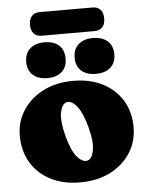

<svg xmlns="http://www.w3.org/2000/svg" viewBox="-58 -903 741 964"><g transform="rotate(-5 312.0 -421.0)"><path d="M315.5 -497Q401 -497 464.5 -464.2Q528 -431.5 563 -373.5Q598 -315.5 598 -239Q598 -167.5 561.5 -110.2Q525 -53 459.5 -19.5Q394 14 307.5 14Q222.5 14 159 -18.5Q95.5 -51 60.2 -109.5Q25 -168 25 -246Q25 -315.5 61.5 -372.5Q98 -429.5 163.2 -463.2Q228.5 -497 315.5 -497ZM353 -92Q376.5 -98.5 384.2 -142Q392 -185.5 372.5 -258Q352 -334.5 324.8 -367Q297.5 -399.5 272.5 -392.5Q250 -386 241.5 -344.8Q233 -303.5 253 -226Q273 -149.5 300.5 -117.5Q328 -85.5 353 -92ZM189 -522Q143 -522 116.2 -545.5Q89.5 -569 89.5 -612Q89.5 -655 116.2 -678.8Q143 -702.5 189 -702.5Q235.5 -702.5 261.8 -678.8Q288 -655 288 -612Q288 -569.5 261.8 -545.8Q235.5 -522 189 -522ZM433 -522Q387 -522 360.2 -545.5Q333.5 -569 333.5 -612Q333.5 -655 360.2 -678.8Q387 -702.5 433 -702.5Q480.5 -702.5 507 -678.8Q533.5 -655 533.5 -612Q533.5 -569.5 507 -545.8Q480.5 -522 433 -522ZM124.5 -795.5Q124.5 -825 138.8 -840.2Q153 -855.5 177.5 -855.5H445.5Q470 -855.5 484.2 -840.2Q498.5 -825 498.5 -796Q498.5 -767 484.2 -751.8Q470 -736.5 445.5 -736.5H177.5Q153 -736.5 138.8 -751.8Q124.5 -767 124.5 -795.5Z"/></g></svg>

Font: Fraunces 9pt SuperSoft Black
Style: Regular
Weight: 900
Version: Version 1.000;[b76b70a41]